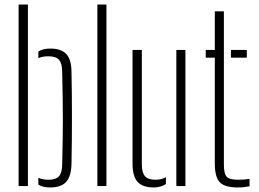

<svg xmlns="http://www.w3.org/2000/svg" viewBox="-20 -820 1140 846"><path d="M62 0V-800H103V0ZM149 -6.5V-36.5Q159 -32 170.2 -30Q181.5 -28 194 -28Q226.5 -28 240 -43.5Q253.5 -59 254 -95Q255.5 -152.5 256.2 -199.5Q257 -246.5 257 -291.8Q257 -337 256.2 -388.2Q255.5 -439.5 254 -505Q253.5 -541 240 -556.5Q226.5 -572 194 -572Q167 -572 149 -564V-593Q159.5 -600 172.8 -603Q186 -606 203 -606Q248 -606 271.2 -582.8Q294.5 -559.5 295 -503Q296 -460.5 296.5 -410Q297 -359.5 297 -305.8Q297 -252 296.5 -198.8Q296 -145.5 295 -97Q293.5 -42.5 271.2 -18.2Q249 6 201 6Q185 6 172 3Q159 0 149 -6.5Z M409 0V-800H449V0Z M564 -98V-600H605V-95Q605 -59 619 -43.5Q633 -28 665 -28Q691 -28 711 -39V-9Q688 6 657 6Q608.5 6 586.2 -18.8Q564 -43.5 564 -98ZM757 0V-600H797V0Z M886.5 -566V-600H926.5V-770H966.5V-95Q966.5 -56 978 -42Q989.5 -28 1030.5 -28Q1046.5 -28 1056.2 -29Q1066 -30 1079.5 -32V1Q1067.5 3 1054.8 4.5Q1042 6 1028.5 6Q970 6 948.2 -17.2Q926.5 -40.5 926.5 -99V-566ZM997.5 -566V-600H1067.5V-566Z"/></svg>

Font: Big Shoulders Stencil Text Thin
Style: Regular
Weight: 100
Designer: Patric King
Foundry: XO Type Co
Version: Version 2.001